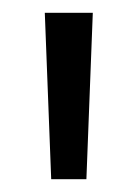

<svg xmlns="http://www.w3.org/2000/svg" viewBox="-20 -720 215 300"><path d="M125 -700H50L60 -440H115Z"/></svg>

Font: Tilda Sans VF
Style: Regular
Weight: 400
Designer: ParaType Ltd
Foundry: ParaType Ltd
Version: Version 1.010